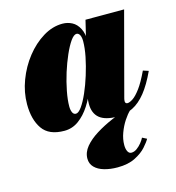

<svg xmlns="http://www.w3.org/2000/svg" viewBox="-106 -560 812 886"><g transform="rotate(-15 300.5 -117.0)"><path d="M154 10Q80.5 10 49.5 -34.8Q18.5 -79.5 18.5 -152.5Q18.5 -210 39.8 -266.2Q61 -322.5 97.2 -368.5Q133.5 -414.5 178.8 -442.2Q224 -470 272 -470Q296.5 -470 317.5 -459Q338.5 -448 351.5 -423.2Q364.5 -398.5 364.5 -358.5Q364.5 -343 359.5 -310Q354.5 -277 344 -235.2Q333.5 -193.5 316.8 -150.5Q300 -107.5 276.8 -71.2Q253.5 -35 222.8 -12.5Q192 10 154 10ZM225.5 -52.5Q238 -52.5 253.8 -74.5Q269.5 -96.5 285.2 -132.2Q301 -168 314.2 -210.5Q327.5 -253 335.8 -294.2Q344 -335.5 344 -368Q344 -380 341.5 -389Q339 -398 334.2 -403Q329.5 -408 323 -408Q310 -408 294.2 -385.8Q278.5 -363.5 262.5 -327.2Q246.5 -291 233.2 -248.8Q220 -206.5 212 -165.2Q204 -124 204 -92.5Q204 -76 209.2 -64.2Q214.5 -52.5 225.5 -52.5ZM409 10Q349.5 10 322 -12.8Q294.5 -35.5 294.5 -81Q294.5 -90.5 295.2 -97.8Q296 -105 297 -110L313 -183L340 -264.5L354.5 -353.5L380 -460H564.5L459 -63.5Q457 -56 457 -49Q457 -44.5 459.8 -41.2Q462.5 -38 468 -38Q478 -38 494 -48.5Q510 -59 530.5 -86.5Q551 -114 575 -165L601 -156.5Q573.5 -97 544 -60.2Q514.5 -23.5 481 -6.8Q447.5 10 409 10ZM347.5 236.5Q312 236.5 283.8 228.2Q255.5 220 239 203.2Q222.5 186.5 222.5 161.5Q222.5 131.5 244.2 105.2Q266 79 302 56.5Q338 34 381 15.5Q424 -3 466.5 -17.5L471.5 -4Q456 10.5 440.2 34.5Q424.5 58.5 413.8 87.5Q403 116.5 403 145.5Q403 163.5 409 175.5Q415 187.5 426.5 187.5Q440 187.5 452.8 178.2Q465.5 169 475.8 156.2Q486 143.5 491 133L512.5 144Q505 158 485.5 180Q466 202 432 219.2Q398 236.5 347.5 236.5Z"/></g></svg>

Font: Bodoni Moda 9pt Black
Style: Italic
Weight: 900
Italic angle: -13°
Designer: Owen Earl
Foundry: indestructible type
Version: Version 2.004